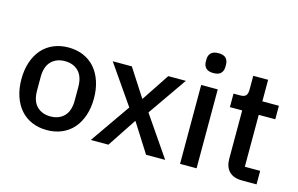

<svg xmlns="http://www.w3.org/2000/svg" viewBox="-93 -977 1896 1222"><g transform="rotate(15 855.0 -366.0)"><path d="M282 12Q228 12 183.5 -7Q139 -26 108 -61.5Q77 -97 60 -147.5Q43 -198 43 -260Q43 -322 60 -372.5Q77 -423 108 -458.5Q139 -494 183.5 -513Q228 -532 282 -532Q336 -532 380.5 -513Q425 -494 456 -458.5Q487 -423 504 -372.5Q521 -322 521 -260Q521 -198 504 -147.5Q487 -97 456 -61.5Q425 -26 380.5 -7Q336 12 282 12ZM282 -78Q338 -78 372 -112.5Q406 -147 406 -216V-304Q406 -373 372 -407.5Q338 -442 282 -442Q226 -442 192 -407.5Q158 -373 158 -304V-216Q158 -147 192 -112.5Q226 -78 282 -78Z M570 0 753 -263 575 -520H701L818 -339H821L941 -520H1057L879 -264L1060 0H934L814 -189H811L686 0Z M1213 -613Q1179 -613 1163.5 -629Q1148 -645 1148 -670V-687Q1148 -712 1163.5 -728Q1179 -744 1213 -744Q1247 -744 1262 -728Q1277 -712 1277 -687V-670Q1277 -645 1262 -629Q1247 -613 1213 -613ZM1158 -520H1267V0H1158Z M1567 0Q1510 0 1481 -29.5Q1452 -59 1452 -113V-431H1371V-520H1415Q1442 -520 1452.5 -532Q1463 -544 1463 -571V-662H1561V-520H1670V-431H1561V-89H1662V0Z"/></g></svg>

Font: IBM Plex Sans Devanagari Medium
Style: Regular
Weight: 500
Designer: Mike Abbink, Paul van der Laan, Pieter van Rosmalen, Erin McLaughlin
Foundry: Bold Monday
Version: Version 1.1